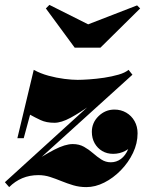

<svg xmlns="http://www.w3.org/2000/svg" viewBox="-60 -755 598 785"><path d="M-40 -10 441 -447.5 481.5 -449.5 7 -20ZM-22.5 10 -40 -10Q13.5 -48.5 65.5 -84.2Q117.5 -120 162 -143Q206.5 -166 237.5 -166Q263.5 -166 283.5 -154.8Q303.5 -143.5 320.2 -128.8Q337 -114 354.5 -102.8Q372 -91.5 393 -91.5Q416 -91.5 434.5 -105.2Q453 -119 464.2 -145.5Q475.5 -172 475.5 -210H501.5Q501.5 -187.5 487.8 -168.5Q474 -149.5 451.5 -137.8Q429 -126 402.5 -126Q377.5 -126 358 -137.5Q338.5 -149 327 -169.2Q315.5 -189.5 315.5 -216Q315.5 -253.5 343 -280.2Q370.5 -307 408 -307Q434.5 -307 456 -294.5Q477.5 -282 490 -260Q502.5 -238 502.5 -210Q502.5 -169 483.8 -129.8Q465 -90.5 434 -58.8Q403 -27 366.2 -8.5Q329.5 10 293 10Q264.5 10 239.5 2.5Q214.5 -5 191.2 -14.5Q168 -24 145 -31.5Q122 -39 97 -39Q61 -39 31.2 -26.5Q1.5 -14 -22.5 10ZM11 -190 78 -469.5Q105 -454.5 138 -445.5Q171 -436.5 202.8 -432.5Q234.5 -428.5 257.5 -428.5Q275.5 -428.5 304.8 -430.5Q334 -432.5 365.8 -437.2Q397.5 -442 424.5 -449.8Q451.5 -457.5 465.5 -469.5L481.5 -449.5Q442 -424 397.8 -390.5Q353.5 -357 310 -325.5Q266.5 -294 228.5 -273.5Q190.5 -253 162.5 -253Q129.5 -253 106 -264Q82.5 -275 63 -286L37 -190ZM245.5 -560 127.5 -720.5 142 -735 300.5 -655.5 500.5 -733 513 -720.5 350.5 -560Z"/></svg>

Font: Bodoni Moda 9pt Black
Style: Italic
Weight: 900
Italic angle: -13°
Designer: Owen Earl
Foundry: indestructible type
Version: Version 2.004